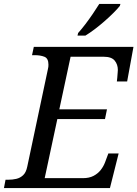

<svg xmlns="http://www.w3.org/2000/svg" viewBox="-41 -951 695 971"><path d="M-21 0 -13 -42H0Q22 -42 41.5 -46.5Q61 -51 76 -65Q91 -79 97 -109L201 -600Q203 -607 203.5 -613Q204 -619 204 -624Q204 -656 183.5 -664Q163 -672 134 -672H121L130 -714H634L602 -539H550Q551 -544 552 -557Q553 -570 554 -582.5Q555 -595 555 -597Q555 -625 539 -644.5Q523 -664 484 -664H316L259 -398H500L490 -349H249L185 -50H378Q410 -50 432 -61.5Q454 -73 468.5 -91.5Q483 -110 491 -132L507 -175H559L515 0ZM351 -771 354 -784Q372 -804 391 -829Q410 -854 428 -880.5Q446 -907 461 -931H568L565 -921Q553 -906 533 -886Q513 -866 488.5 -844.5Q464 -823 439 -804Q414 -785 391 -771Z"/></svg>

Font: Noto Serif
Style: Italic
Weight: 400
Italic angle: -12°
Designer: Monotype Design Team
Foundry: Monotype Imaging Inc.
Version: Version 2.013